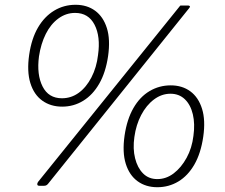

<svg xmlns="http://www.w3.org/2000/svg" viewBox="-20 -773 942 803"><path d="M240 -327Q192 -327 157 -352Q122 -377 107 -425.5Q92 -474 102 -544Q112 -612 139 -658Q166 -704 206.5 -728.5Q247 -753 296 -753Q344 -753 378 -728Q412 -703 427 -655.5Q442 -608 432 -538Q422 -470 395 -423Q368 -376 328 -351.5Q288 -327 240 -327ZM239 -362Q278 -362 309.5 -385Q341 -408 362.5 -449.5Q384 -491 390 -543Q401 -620 375.5 -669.5Q350 -719 294 -719Q256 -719 224 -695.5Q192 -672 171.5 -631Q151 -590 143 -537Q133 -461 158 -411.5Q183 -362 239 -362ZM638 10Q590 10 555.5 -15Q521 -40 506 -88Q491 -136 501 -206Q511 -274 538 -321Q565 -368 605.5 -392Q646 -416 694 -416Q742 -416 776 -391Q810 -366 825 -318Q840 -270 830 -201Q820 -132 793 -85Q766 -38 726 -14Q686 10 638 10ZM638 -24Q675 -24 706.5 -48Q738 -72 760.5 -113Q783 -154 789 -205Q796 -255 786.5 -295Q777 -335 753 -358Q729 -381 693 -381Q656 -381 624 -357Q592 -333 570.5 -292Q549 -251 542 -200Q535 -151 545 -111Q555 -71 578.5 -47.5Q602 -24 638 -24ZM180 -3Q176 1 172.5 2.5Q169 4 163 4H145Q137 4 136 -1Q135 -6 139 -12L731 -746Q733 -750 736 -750Q739 -750 744 -750H766Q771 -750 773.5 -747.5Q776 -745 772 -740Z"/></svg>

Font: Libre Franklin ExtraLight
Style: Italic
Weight: 250
Italic angle: -8°
Designer: Pablo Impallari, Rodrigo Fuenzalida, Nhung Nguyen
Foundry: Impallari Type
Version: Version 3.000